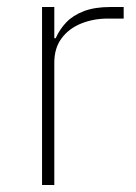

<svg xmlns="http://www.w3.org/2000/svg" viewBox="-20 -528 387 548"><path d="M135 0H100V-508H135V-419H139Q150 -444 169 -464Q188 -484 219 -496Q250 -508 295 -508H333V-475H288Q247 -475 212 -461Q177 -447 156 -419Q135 -391 135 -349Z"/></svg>

Font: IBM Plex Sans ExtraLight
Style: Regular
Weight: 250
Designer: Mike Abbink, Paul van der Laan, Pieter van Rosmalen
Foundry: Bold Monday
Version: Version 3.201